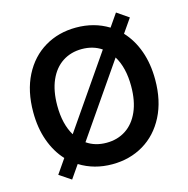

<svg xmlns="http://www.w3.org/2000/svg" viewBox="-112 -846 967 986"><g transform="rotate(-15 372.0 -352.5)"><path d="M88.9 -9.8 141.1 -85.4Q96.7 -133.3 72.3 -201.4Q47.9 -269.5 47.9 -353.5Q47.9 -465.3 89.8 -547.4Q131.8 -629.4 205.3 -673.1Q278.8 -716.8 372.1 -716.8Q468.3 -716.8 543.9 -670.4L590.8 -738.3L653.3 -695.3L602.5 -622.1Q647.5 -574.2 671.9 -506.1Q696.3 -438 696.3 -353.5Q696.3 -241.7 654.3 -159.7Q612.3 -77.6 538.8 -33.9Q465.3 9.8 372.1 9.8Q275.9 9.8 199.7 -37.6L151.4 32.2ZM529.3 -515.6 267.1 -135.3Q311 -104.5 372.1 -104.5Q430.2 -104.5 474.6 -133.5Q519 -162.6 543.7 -218.5Q568.4 -274.4 568.4 -353.5Q568.4 -452.1 529.3 -515.6ZM214.4 -191.9 476.6 -572.3Q431.6 -602.5 372.1 -602.5Q314 -602.5 269.5 -573.5Q225.1 -544.4 200.4 -488.5Q175.8 -432.6 175.8 -353.5Q175.8 -255.9 214.4 -191.9Z"/></g></svg>

Font: Pretendard GOV SemiBold
Style: Regular
Weight: 600
Designer: Base glyphs from Inter by Rasmus Andersson; Hangeul glyphs from Noto Sans CJK(Source Han Sans) by Jang Soo-young and Kan
Foundry: Kil Hyung-jin
Version: Version 1.309